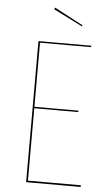

<svg xmlns="http://www.w3.org/2000/svg" viewBox="-58 -885 522 922"><g transform="rotate(5 203.0 -423.5)"><path d="M358 -673H112V-364H324V-357H112V-8H367V0H104V-680H359ZM308 -774 305 -769 166 -839 170 -847Z"/></g></svg>

Font: Fira Sans Compressed Eight
Style: Regular
Weight: 100
Width: 1
Designer: bBox Type GmbH & Carrois Corporate GbR & Edenspiekermann AG
Foundry: bBox Type GmbH & Carrois Corporate GbR & Edenspiekermann AG
Version: Version 4.301